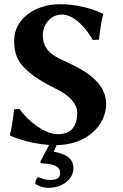

<svg xmlns="http://www.w3.org/2000/svg" viewBox="-20 -678 582 910"><path d="M176 96C212 98 265 102 265 140C265 167 248 175 218 175C198 175 187 171 160 161C150 171 147 183 147 193C164 204 180 212 212 212C277 212 328 170 328 120C328 65 280 50 235 41L248 10C393 8 483 -85 483 -186C483 -295 366 -352 285 -389C231 -414 183 -439 183 -512C183 -562 220 -609 274 -609C334 -609 393 -538 419 -489L449 -490C453 -526 460 -580 469 -610L467 -613C467 -613 385 -658 263 -658C150 -658 47 -591 47 -485C47 -447 54 -408 78 -377C124 -317 202 -279 259 -250C306 -226 346 -186 346 -145C346 -74 313 -42 253 -42C192 -42 108 -108 73 -161L47 -160C43 -124 35 -68 27 -38L29 -35C29 -35 106 2 213 9L170 90Z"/></svg>

Font: Libertinus Sans
Style: Bold
Weight: 700
Designer: Philipp H. Poll, Khaled Hosny
Foundry: Caleb Maclennan
Version: Version 7.050;RELEASE